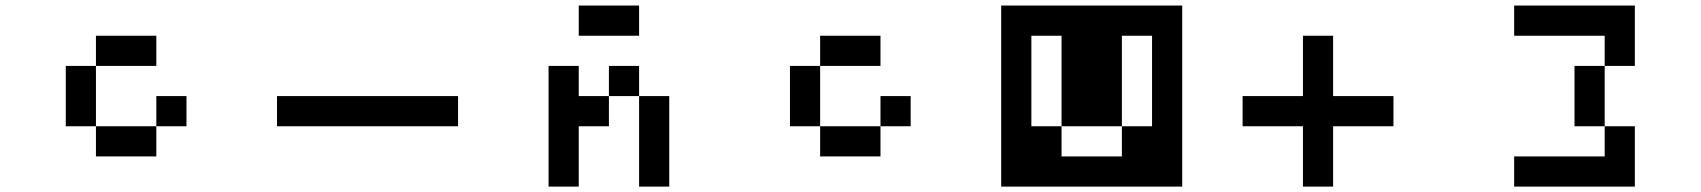

<svg xmlns="http://www.w3.org/2000/svg" viewBox="-20 -576 6262 707"><path d="M222.2 -111.1H333.3V0H555.6V-111.1H333.3V-333.3H222.2ZM555.6 -111.1H666.7V-222.2H555.6ZM333.3 -333.3H555.6V-444.4H333.3Z M1000 -111.1H1666.7V-222.2H1000Z M2111.1 -333.3H2000V111.1H2111.1V-111.1H2222.2V-222.2H2333.3V111.1H2444.4V-222.2H2333.3V-333.3H2222.2V-222.2H2111.1ZM2111.1 -444.4H2333.3V-555.6H2111.1Z M2888.9 -111.1H3000V0H3222.2V-111.1H3000V-333.3H2888.9ZM3222.2 -111.1H3333.3V-222.2H3222.2ZM3000 -333.3H3222.2V-444.4H3000Z M3666.7 111.1H4333.3V-555.6H3666.7ZM3888.9 -111.1H4111.1V0H3888.9ZM3888.9 -111.1H3777.8V-444.4H3888.9ZM4111.1 -111.1V-444.4H4222.2V-111.1Z M4888.9 111.1V-111.1H5111.1V-222.2H4888.9V-444.4H4777.8V-222.2H4555.6V-111.1H4777.8V111.1Z M5777.8 -111.1H5888.9V-333.3H6000V-555.6H5555.6V-444.4H5888.9V-333.3H5777.8ZM5555.6 111.1H6000V-111.1H5888.9V0H5555.6Z"/></svg>

Font: linjaSipiki
Style: Regular
Weight: 500
Foundry: Made with Bits'n'Picas by Kreative Software
Version: Version 1.3